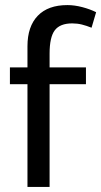

<svg xmlns="http://www.w3.org/2000/svg" viewBox="-20 -735 398 755"><path d="M245 -715Q273 -715 303.5 -707Q334 -699 358 -687L340 -626Q320 -634 302 -638.5Q284 -643 264 -643Q216 -643 195.5 -616Q175 -589 175 -524V-470H318V-404H175V0H88V-404H19V-470H88V-553Q88 -631 128.5 -673Q169 -715 245 -715Z"/></svg>

Font: Ek Mukta
Style: Regular
Weight: 400
Designer: Girish Dalvi and Yashodeep Gholap
Foundry: Ek Type
Version: Version 2.538;PS 1.001;hotconv 16.6.51;makeotf.lib2.5.65220;